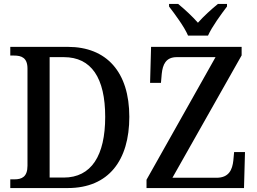

<svg xmlns="http://www.w3.org/2000/svg" viewBox="-20 -951 1298 971"><path d="M931 -771H1032C1052 -816 1099 -880 1128 -918V-931H1082C1050 -905 1009 -868 981 -836C953 -868 913 -905 881 -931H835V-918C864 -880 912 -816 931 -771ZM32 0H323C530 0 634 -141 634 -360C634 -587 519 -714 323 -714H32V-670H51C89 -670 119 -659 119 -604V-113C119 -57 91 -44 53 -44H32ZM721 0H1214L1219 -182H1164L1160 -139C1155 -93 1138 -52 1075 -52H852L1202 -671V-714H744L739 -532H794L798 -578C803 -624 818 -662 874 -662H1070L721 -42ZM302 -53H231V-662H303C442 -662 512 -557 512 -360C512 -164 442 -53 302 -53Z"/></svg>

Font: Noto Serif SemiCondensed Medium
Style: Regular
Weight: 500
Width: 4
Designer: Monotype Design Team
Foundry: Monotype Imaging Inc.
Version: Version 2.014